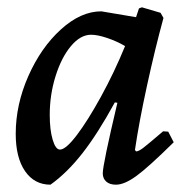

<svg xmlns="http://www.w3.org/2000/svg" viewBox="-20 -493 516 525"><path d="M426 -134 440 -133 455 -104Q385 -35 352.5 -11.5Q320 12 297 12Q280 12 270.5 3.5Q261 -5 261 -19Q261 -43 301 -212L294 -213Q247 -127 205 -73.5Q163 -20 118 12Q74 12 48.5 -25Q23 -62 23 -127Q23 -207 57.5 -285Q92 -363 146.5 -412.5Q201 -462 257 -462L352 -446L360 -470L368 -473L419 -458L427 -444Q404 -360 382 -259Q360 -158 349 -83L352 -79Q359 -79 371.5 -88.5Q384 -98 426 -134ZM322 -367Q300 -380 273.5 -389Q247 -398 229 -398Q200 -398 174 -367Q148 -336 132 -285Q116 -234 116 -179Q116 -138 124 -111Q132 -84 144 -84Q160 -84 190 -123.5Q220 -163 256 -228.5Q292 -294 322 -367Z"/></svg>

Font: Alegreya Medium
Style: Italic
Weight: 500
Italic angle: -7°
Designer: Juan Pablo del Peral
Foundry: Huerta Tipografica
Version: Version 2.008; ttfautohint (v1.8)